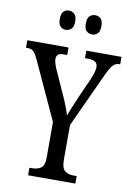

<svg xmlns="http://www.w3.org/2000/svg" viewBox="-101 -971 711 1032"><g transform="rotate(10 254.0 -455.0)"><path d="M127 0V-41H142Q170 -41 189.5 -54Q209 -67 209 -111V-305L64 -620Q51 -649 39.5 -661Q28 -673 7 -673H-3V-714H222V-673H201Q179 -673 171 -664Q163 -655 163 -643Q163 -632 167.5 -616.5Q172 -601 177 -590L236 -459Q250 -429 260 -402.5Q270 -376 277 -353Q285 -373 296 -400Q307 -427 320 -458L370 -570Q378 -589 383 -606Q388 -623 388 -635Q388 -657 373.5 -665Q359 -673 336 -673H319V-714H511V-673H503Q485 -673 470.5 -656.5Q456 -640 436 -596L302 -305V-116Q302 -68 321.5 -54.5Q341 -41 367 -41H385V0ZM334 -805Q316 -805 303.5 -816.5Q291 -828 291 -857Q291 -887 303.5 -898.5Q316 -910 334 -910Q351 -910 363.5 -898.5Q376 -887 376 -857Q376 -828 363.5 -816.5Q351 -805 334 -805ZM190 -805Q173 -805 161 -816.5Q149 -828 149 -857Q149 -887 161 -898.5Q173 -910 190 -910Q207 -910 220 -898.5Q233 -887 233 -857Q233 -828 220 -816.5Q207 -805 190 -805Z"/></g></svg>

Font: Noto Serif Thai ExtraCondensed
Style: Regular
Weight: 400
Width: 2
Designer: Monotype Design Team
Foundry: Monotype Imaging Inc.
Version: Version 2.002; ttfautohint (v1.8.4.7-5d5b)